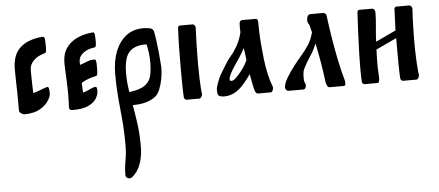

<svg xmlns="http://www.w3.org/2000/svg" viewBox="-55 -568 2574 1126"><g transform="rotate(-5 1232.0 -5.5)"><path d="M225 -441Q240 -442 241 -430Q242 -423 242.5 -412Q243 -401 243 -389V-373Q243 -363 241.5 -354.5Q240 -346 232 -344Q191 -333 167 -309Q143 -285 143 -255Q143 -254 143 -253Q143 -253 143 -236.5Q143 -220 143.5 -196Q144 -172 144.5 -150Q145 -128 146 -117Q163 -121 187.5 -131Q212 -141 227 -145Q228 -145 229 -145.5Q230 -146 231 -146Q238 -146 240 -135Q242 -124 242 -106Q242 -89 225.5 -63.5Q209 -38 174.5 -18Q140 2 84 2Q74 2 63.5 -6Q53 -14 53 -23V-69Q53 -104 52.5 -133Q52 -162 51 -194Q50 -226 50 -269Q51 -352 97 -393Q143 -434 225 -441Z M522 -441Q530 -442 532 -438.5Q534 -435 535 -429Q536 -422 536.5 -412.5Q537 -403 537 -392Q537 -385 537 -377.5Q537 -370 535 -363Q534 -357 532.5 -355Q531 -353 523 -352Q484 -347 458.5 -326.5Q433 -306 433 -278Q433 -278 433 -277V-258Q453 -264 472.5 -272.5Q492 -281 513 -282Q526 -283 527.5 -278Q529 -273 530 -267Q531 -263 531 -256Q531 -249 531 -241Q531 -230 531 -219.5Q531 -209 530 -202Q529 -193 527.5 -189.5Q526 -186 517 -184Q497 -180 474 -171.5Q451 -163 434 -152Q435 -133 435.5 -117.5Q436 -102 437 -95Q454 -99 471.5 -107.5Q489 -116 505 -121Q508 -122 512 -122Q521 -122 521 -104V-94Q521 -76 508 -53.5Q495 -31 461.5 -14.5Q428 2 368 2Q347 2 347 -13Q348 -35 348.5 -54Q349 -73 349 -91Q349 -134 347 -174Q345 -214 343 -269V-277Q343 -330 367 -364.5Q391 -399 431.5 -418Q472 -437 522 -441Z M721 4Q729 48 738 110Q747 172 747 248Q747 304 731 350.5Q715 397 679 426Q673 430 666 430Q657 430 649.5 424.5Q642 419 642 410Q642 366 650 324.5Q658 283 658 230Q658 169 654.5 118.5Q651 68 646 21Q641 -26 637.5 -76.5Q634 -127 634 -188Q634 -261 656 -318Q678 -375 719.5 -407.5Q761 -440 821 -440Q841 -440 860 -436Q879 -432 883 -414Q887 -396 891.5 -362Q896 -328 900 -289.5Q904 -251 906 -217Q907 -209 907 -200Q907 -170 901 -136.5Q895 -103 883.5 -74.5Q872 -46 855 -33Q836 -17 802 -6.5Q768 4 721 4ZM707 -74Q772 -82 801 -104Q830 -126 837.5 -160Q845 -194 845 -236Q845 -267 841 -297.5Q837 -328 832 -344Q827 -344 822 -344Q762 -344 730 -310Q698 -276 698 -184Q698 -153 700.5 -126.5Q703 -100 707 -74Z M1128 -414Q1126 -371 1124.5 -315.5Q1123 -260 1123 -206Q1123 -160 1124.5 -119Q1126 -78 1128 -50Q1128 -44 1129.5 -38Q1131 -32 1131 -26Q1131 -19 1128 -13Q1125 -9 1122 -4.5Q1119 0 1114 0H1038Q1032 0 1027.5 -5.5Q1023 -11 1023 -16Q1021 -48 1020.5 -92Q1020 -136 1020 -184Q1020 -248 1021 -311.5Q1022 -375 1025 -424Q1025 -429 1028.5 -433Q1032 -437 1037 -437H1111Q1118 -437 1123.5 -430Q1129 -423 1128 -414Z M1483 -437Q1490 -437 1493 -431.5Q1496 -426 1496 -419Q1496 -403 1497 -367Q1498 -331 1501.5 -286.5Q1505 -242 1510 -199Q1516 -150 1525.5 -107.5Q1535 -65 1547 -36Q1549 -32 1549 -26Q1549 -17 1544.5 -8.5Q1540 0 1533 0H1459Q1452 0 1447.5 -5.5Q1443 -11 1441 -17Q1437 -27 1431.5 -55.5Q1426 -84 1420 -117Q1395 -81 1370.5 -54.5Q1346 -28 1319 -14Q1310 -9 1293.5 -4.5Q1277 0 1261 0Q1241 0 1229 -7Q1224 -10 1222 -19Q1220 -28 1220 -37Q1220 -49 1222 -58Q1232 -90 1240.5 -109Q1249 -128 1260 -145Q1271 -162 1285 -186Q1302 -215 1319.5 -234Q1337 -253 1354 -283Q1367 -306 1374.5 -325.5Q1382 -345 1387 -367Q1386 -382 1386 -395Q1386 -409 1387 -419Q1387 -425 1391.5 -431Q1396 -437 1402 -437ZM1300 -97Q1300 -87 1310 -87Q1322 -87 1337.5 -102.5Q1353 -118 1365 -133Q1393 -167 1408 -201Q1406 -219 1403 -242.5Q1400 -266 1398 -273Q1384 -245 1369 -222.5Q1354 -200 1334 -170Q1323 -154 1311.5 -132Q1300 -110 1300 -97Z M1879 -437Q1887 -437 1892.5 -432Q1898 -427 1899 -420Q1906 -364 1916.5 -297Q1927 -230 1941 -161Q1955 -92 1973 -29Q1974 -24 1974 -18Q1974 -11 1972 -5.5Q1970 0 1964 0H1881Q1871 0 1866 -10Q1861 -20 1859 -30Q1851 -96 1841 -153.5Q1831 -211 1820 -263Q1803 -221 1781 -189Q1759 -157 1741 -120Q1736 -109 1734.5 -97Q1733 -85 1733 -75Q1733 -68 1733.5 -61.5Q1734 -55 1734 -51Q1735 -43 1738.5 -37Q1742 -31 1742 -22Q1742 -14 1737.5 -7Q1733 0 1725 0H1638Q1630 0 1624.5 -7Q1619 -14 1619 -21Q1620 -44 1639.5 -77Q1659 -110 1683 -141Q1705 -170 1729.5 -198Q1754 -226 1774.5 -257.5Q1795 -289 1805 -330L1796 -366Q1795 -374 1789 -382.5Q1783 -391 1783 -402Q1783 -413 1787.5 -425Q1792 -437 1807 -437Z M2171 -107Q2171 -82 2172.5 -65Q2174 -48 2174 -26Q2174 -16 2171.5 -8Q2169 0 2161 0H2086Q2080 0 2075.5 -5.5Q2071 -11 2071 -16Q2069 -47 2069 -93Q2069 -145 2071 -204.5Q2073 -264 2075.5 -321Q2078 -378 2081 -423Q2081 -428 2084.5 -432.5Q2088 -437 2093 -437H2169Q2175 -437 2180.5 -430.5Q2186 -424 2186 -416Q2186 -378 2181.5 -332.5Q2177 -287 2175 -242L2294 -298Q2295 -333 2296.5 -365Q2298 -397 2299 -424Q2299 -429 2302.5 -433Q2306 -437 2311 -437H2387Q2393 -437 2398.5 -430.5Q2404 -424 2404 -416Q2404 -415 2404 -414Q2401 -373 2399.5 -324Q2398 -275 2398 -226Q2398 -174 2400 -127.5Q2402 -81 2405 -50Q2405 -44 2406.5 -38Q2408 -32 2408 -26Q2408 -18 2403 -9Q2398 0 2391 0H2312Q2306 0 2301.5 -5.5Q2297 -11 2297 -16Q2295 -49 2294.5 -93.5Q2294 -138 2294 -187Q2294 -220 2294 -253L2173 -196Q2172 -172 2171.5 -149.5Q2171 -127 2171 -107Z"/></g></svg>

Font: Triodion
Style: Regular
Weight: 400
Version: Version 1.201; ttfautohint (v1.8.4.7-5d5b)